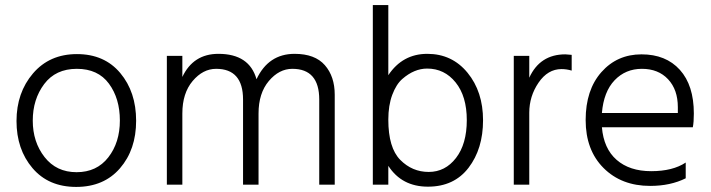

<svg xmlns="http://www.w3.org/2000/svg" viewBox="-20 -727 2800 756"><path d="M282.5 -456Q199 -456 154 -396Q109 -336 109 -252Q109 -168 155.5 -108.5Q202 -49 281.5 -49Q361 -49 406.5 -107.5Q452 -166 452 -252.5Q452 -339 409 -397.5Q366 -456 282.5 -456ZM283 -514Q391 -514 453.5 -439.5Q516 -365 516 -251.5Q516 -138 452.5 -64.5Q389 9 280 9Q171 9 108 -65Q45 -139 45 -250.5Q45 -362 110 -438Q175 -514 283 -514Z M1298 0H1237V-335Q1237 -456 1131 -456Q1079 -456 1038.5 -408Q998 -360 998 -280V0H937V-335Q937 -456 831 -456Q779 -456 738.5 -408Q698 -360 698 -280V0H637V-507H698V-424Q741 -515 840 -515Q962 -515 990 -415Q1037 -515 1140 -515Q1220 -515 1259 -470.5Q1298 -426 1298 -354Z M1509 -256Q1509 -145 1556 -97.5Q1603 -50 1668 -50Q1733 -50 1775.5 -105Q1818 -160 1818 -254Q1818 -348 1774 -402.5Q1730 -457 1662 -457Q1611 -457 1564 -416Q1540 -395 1524.5 -353.5Q1509 -312 1509 -256ZM1509 0H1448V-707H1509V-431Q1565 -515 1662.5 -515Q1760 -515 1821 -440.5Q1882 -366 1882 -253.5Q1882 -141 1825 -66.5Q1768 8 1665 8Q1562 8 1509 -74Z M2064 0H2003V-507H2064V-421Q2106 -513 2206 -513Q2213 -513 2231 -511V-449Q2211 -455 2191 -455Q2137 -455 2100.5 -401.5Q2064 -348 2064 -283Z M2350 -282H2649V-305Q2649 -374 2610.5 -415Q2572 -456 2507.5 -456Q2443 -456 2400 -411Q2357 -366 2350 -282ZM2540 5Q2427 5 2356.5 -65.5Q2286 -136 2286 -254.5Q2286 -373 2348 -443Q2410 -513 2506 -513Q2602 -513 2657 -452Q2712 -391 2712 -280Q2712 -246 2708 -226H2350Q2357 -142 2408 -97.5Q2459 -53 2544 -53Q2629 -53 2680 -87V-25Q2620 5 2540 5Z"/></svg>

Font: Hind Jalandhar Light
Style: Regular
Weight: 300
Designer: Namrata Goyal
Foundry: Indian Type Foundry
Version: Version 0.702;PS 1.0;hotconv 1.0.81;makeotf.lib2.5.63406